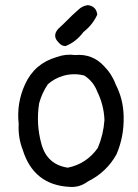

<svg xmlns="http://www.w3.org/2000/svg" viewBox="-20 -727 540 750"><path d="M285 -688Q301 -704 323 -707Q356 -703 360 -670Q342 -630 306 -602Q277 -563 236 -547Q220 -547 209 -561Q183 -586 207 -614Q225 -630 243.5 -649Q262 -668 285 -688ZM201 -504Q236 -517 273 -512Q341 -518 386 -469Q417 -438 432 -397Q462 -339 463 -272Q465 -194 435 -124Q396 -54 323 -18Q291 6 252 3Q112 -4 69 -141Q50 -190 53 -243Q44 -324 78 -398Q115 -479 201 -504ZM309 -432Q267 -443 224 -430Q192 -420 167 -398Q144 -364 133 -324Q120 -243 142 -164Q164 -84 245 -72Q318 -87 362 -149Q384 -201 388 -258Q386 -316 360 -369Q345 -409 309 -432Z"/></svg>

Font: Kosefont JP
Style: Regular
Weight: 400
Designer: Nozomi Seto 瀬戸のぞみ
Version: Version 3.00;June 19, 2020